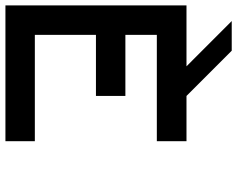

<svg xmlns="http://www.w3.org/2000/svg" viewBox="-103 -770 873 707"><g transform="rotate(90 333.5 -416.5)"><path d="M108.3 -108.3H500V0H0V-666.7H224.2L57.5 -833.3H166.7L333.3 -666.7H500V-557.5H108.3V-441.7H333.3V-333.3H108.3Z"/></g></svg>

Font: 0xA000-Mono
Style: Mono-Bold
Weight: 700
Version: Version 0.1